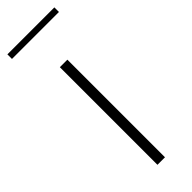

<svg xmlns="http://www.w3.org/2000/svg" viewBox="-264 -725 740 740"><g transform="rotate(-45 106.0 -355.0)"><path d="M86 0V-532H127V0ZM-22 -685V-710H234V-685Z"/></g></svg>

Font: Exo Thin ExtraLight
Style: Regular
Weight: 250
Version: Version 2.000